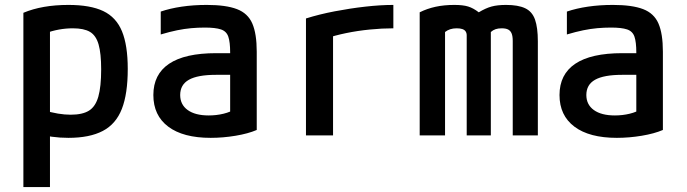

<svg xmlns="http://www.w3.org/2000/svg" viewBox="-20 -550 2790 780"><path d="M75 -498Q151 -530 258 -530Q347 -530 399.5 -505Q452 -480 475.5 -423Q499 -366 499 -270Q499 -169 475 -107.5Q451 -46 397.5 -18Q344 10 258 10Q223 10 191 5.5Q159 1 131 -6L155 -103Q188 -93 215.5 -88.5Q243 -84 267 -84Q315 -84 341.5 -100.5Q368 -117 379.5 -157.5Q391 -198 391 -268Q391 -333 380.5 -369.5Q370 -406 345.5 -420.5Q321 -435 276 -435Q248 -435 220 -430Q192 -425 158 -413L183 -471V210H75Z M836 10Q724 10 663.5 -35.5Q603 -81 603 -164Q603 -248 667 -291Q731 -334 858 -334H966V-246H857Q783 -246 747.5 -226Q712 -206 712 -164Q712 -125 742.5 -103Q773 -81 828 -81Q859 -81 888 -88Q917 -95 938 -109L915 -50V-337Q915 -379 907.5 -401Q900 -423 877.5 -430.5Q855 -438 812 -438Q784 -438 756.5 -435.5Q729 -433 699.5 -427Q670 -421 633 -410V-503Q671 -516 718.5 -523Q766 -530 820 -530Q898 -530 942.5 -513Q987 -496 1005 -454.5Q1023 -413 1023 -340V-22Q988 -7 937 1.5Q886 10 836 10Z M1223 -475Q1277 -492 1339.5 -504Q1402 -516 1464 -523Q1526 -530 1578 -530V-435Q1532 -435 1482 -430Q1432 -425 1386 -415.5Q1340 -406 1302 -393L1333 -444V0H1223Z M1685 0V-500Q1715 -515 1749.5 -522.5Q1784 -530 1826 -530Q1861 -530 1882 -523.5Q1903 -517 1925 -500Q1953 -517 1977 -523.5Q2001 -530 2036 -530Q2085 -530 2113.5 -516.5Q2142 -503 2153.5 -470.5Q2165 -438 2165 -382V0H2063V-383Q2063 -403 2058.5 -414Q2054 -425 2044.5 -430Q2035 -435 2018 -435Q2004 -435 1993.5 -431.5Q1983 -428 1974 -420V0H1876V-406Q1876 -416 1871.5 -422.5Q1867 -429 1858 -432Q1849 -435 1835 -435Q1807 -435 1788 -420V0Z M2486 10Q2374 10 2313.5 -35.5Q2253 -81 2253 -164Q2253 -248 2317 -291Q2381 -334 2508 -334H2616V-246H2507Q2433 -246 2397.5 -226Q2362 -206 2362 -164Q2362 -125 2392.5 -103Q2423 -81 2478 -81Q2509 -81 2538 -88Q2567 -95 2588 -109L2565 -50V-337Q2565 -379 2557.5 -401Q2550 -423 2527.5 -430.5Q2505 -438 2462 -438Q2434 -438 2406.5 -435.5Q2379 -433 2349.5 -427Q2320 -421 2283 -410V-503Q2321 -516 2368.5 -523Q2416 -530 2470 -530Q2548 -530 2592.5 -513Q2637 -496 2655 -454.5Q2673 -413 2673 -340V-22Q2638 -7 2587 1.5Q2536 10 2486 10Z"/></svg>

Font: M PLUS Code Latin SemiExpanded Medium
Style: Regular
Weight: 500
Width: 6
Designer: Coji Morishita
Foundry: UNDERFOREST DESIGN
Version: Version 1.002; ttfautohint (v1.8.3)